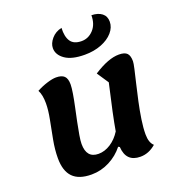

<svg xmlns="http://www.w3.org/2000/svg" viewBox="-158 -1007 1070 1160"><g transform="rotate(-20 377.5 -427.5)"><path d="M233 25Q152 25 113 -15Q74 -55 74 -137Q74 -192 85.5 -253Q97 -314 108.5 -372Q120 -430 120 -474Q120 -529 103 -560Q136 -578 171.5 -589Q207 -600 230 -600Q266 -600 282.5 -584Q299 -568 299 -531Q299 -510 293 -473Q287 -436 277.5 -392Q268 -348 259 -304.5Q250 -261 244 -225Q238 -189 238 -169Q238 -78 315 -78Q355 -78 393 -102.5Q431 -127 458 -170Q474 -265 520 -463L470 -538Q520 -570 560 -585Q600 -600 634 -600Q671 -600 686 -584.5Q701 -569 701 -533Q701 -521 693 -485.5Q685 -450 673 -400Q661 -350 649 -294.5Q637 -239 629 -186Q621 -133 621 -92Q621 -38 647 -15Q601 25 547 25Q455 25 449 -73L440 -78Q403 -31 348.5 -3Q294 25 233 25ZM442 -669Q359 -669 316 -699Q273 -729 273 -772Q273 -802 298 -831.5Q323 -861 364 -870Q361 -814 381.5 -783.5Q402 -753 452 -753Q496 -753 528 -787.5Q560 -822 560 -880Q602 -879 626.5 -860Q651 -841 651 -806Q651 -769 623.5 -737.5Q596 -706 548.5 -687.5Q501 -669 442 -669Z"/></g></svg>

Font: Lemonada SemiBold
Style: Regular
Weight: 600
Designer: Mohamed Gaber (Arabic), Eduardo Tunni (Latin)
Foundry: Kief Type Foundry
Version: Version 4.005; ttfautohint (v1.8.3)